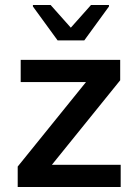

<svg xmlns="http://www.w3.org/2000/svg" viewBox="-20 -750 554 770"><path d="M51 0V-82L325 -421H63V-510H462V-428L188 -89H464V0ZM211 -588 112 -724V-730H183L264 -639L345 -730H417V-724L318 -588Z"/></svg>

Font: Saira Thin Medium
Style: Regular
Weight: 500
Version: Version 1.101